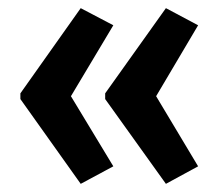

<svg xmlns="http://www.w3.org/2000/svg" viewBox="-20 -506 538 471"><path d="M30 -277V-263L178 -55L258 -98L154 -270L258 -444L178 -486ZM238 -277V-263L387 -55L466 -98L363 -270L466 -444L387 -486Z"/></svg>

Font: Noto Sans Myanmar UI ExtraCondensed SemiBold
Style: Regular
Weight: 600
Width: 2
Designer: Monotype Design Team
Foundry: Monotype Imaging Inc.
Version: Version 2.103